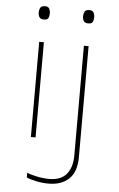

<svg xmlns="http://www.w3.org/2000/svg" viewBox="-63 -770 656 1061"><g transform="rotate(5 265.0 -239.5)"><path d="M143 -653Q124 -653 117.5 -664Q111 -675 111 -690Q111 -704 117 -715.5Q123 -727 143 -727Q161 -727 167 -715.5Q173 -704 173 -690Q173 -676 168 -664.5Q163 -653 143 -653ZM389 -653Q370 -653 363.5 -664Q357 -675 357 -690Q357 -704 363 -715.5Q369 -727 389 -727Q407 -727 413 -715.5Q419 -704 419 -690Q419 -676 414 -664.5Q409 -653 389 -653ZM248 248Q210 248 175 240Q140 232 125 225V198Q143 207 180 214.5Q217 222 249 222Q314 222 345 184Q376 146 376 81V-528H402V88Q402 169 360.5 208.5Q319 248 248 248ZM128 0V-528H154V0Z"/></g></svg>

Font: Noto Sans Mono Condensed Thin
Style: Regular
Weight: 100
Width: 3
Designer: Monotype Design Team
Foundry: Monotype Imaging Inc.
Version: Version 2.014; ttfautohint (v1.8.4.7-5d5b)